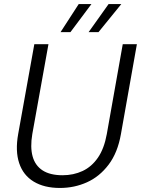

<svg xmlns="http://www.w3.org/2000/svg" viewBox="-20 -919 698 951"><path d="M277 12Q199 12 147 -19.5Q95 -51 75 -111Q55 -171 70 -255L150 -700H220L140 -255Q129 -190 141.5 -144.5Q154 -99 191 -75Q228 -51 290 -51Q344 -51 389 -72Q434 -93 465 -138Q496 -183 509 -255L588 -700H658L579 -255Q563 -163 518 -103.5Q473 -44 410.5 -16Q348 12 277 12ZM419 -760 518 -899H581L468 -760ZM280 -760 370 -899H433L329 -760Z"/></svg>

Font: DM Sans 16pt Light
Style: Italic
Weight: 300
Italic angle: -10°
Version: Version 4.004;gftools[0.9.30]